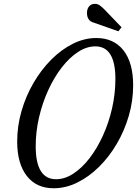

<svg xmlns="http://www.w3.org/2000/svg" viewBox="-20 -970 714 1000"><path d="M259.5 10.5Q169.5 10.5 119.5 -53.8Q69.5 -118 69.5 -233Q69.5 -314 92.2 -392.2Q115 -470.5 155 -539Q195 -607.5 247.5 -660Q300 -712.5 359.8 -742.2Q419.5 -772 481.5 -772Q572.5 -772 623 -707.8Q673.5 -643.5 673.5 -525.5Q673.5 -444.5 650.8 -366.5Q628 -288.5 588 -220.5Q548 -152.5 495.2 -100.5Q442.5 -48.5 382.2 -19Q322 10.5 259.5 10.5ZM272 -36.5Q317.5 -36.5 362.2 -65.8Q407 -95 446.5 -146.2Q486 -197.5 516.2 -264Q546.5 -330.5 563.8 -406.2Q581 -482 581 -559Q581 -728.5 476.5 -728.5Q431 -728.5 386.2 -699.2Q341.5 -670 301.8 -618.8Q262 -567.5 231.5 -501Q201 -434.5 183.5 -359.5Q166 -284.5 166 -208Q166 -36.5 272 -36.5ZM596.5 -807 463 -854Q448 -859 440.5 -871.8Q433 -884.5 433 -902Q433 -924 444.2 -937Q455.5 -950 474.5 -950Q488.5 -950 500.2 -941.5Q512 -933 526 -918.5L613 -828Z"/></svg>

Font: Libre Caslon Condensed
Style: Italic
Weight: 400
Italic angle: -22.583°
Designer: Pablo Impallari, Rodrigo Fuenzalida, Katja Schimmel, Ertekin Erdin
Foundry: Pablo Impallari, Rodrigo Fuenzalida
Version: Version 2.000;gftools[0.9.33]